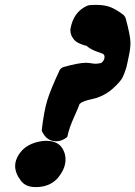

<svg xmlns="http://www.w3.org/2000/svg" viewBox="-20 -758 546 774"><path d="M240.2 -198.2Q223.6 -188.5 207 -188.5Q168.9 -188.5 150.4 -226.6Q148.4 -230.5 148.4 -234.4Q157.2 -309.6 170.4 -353Q183.6 -396.5 219.7 -473.6Q223.6 -482.4 234.4 -487.3Q296.9 -504.9 326.2 -504.9Q335.9 -504.9 347.7 -502.9Q359.4 -501 365.2 -501Q373 -501 387.7 -503.9Q402.3 -514.6 401.4 -530.3Q400.4 -539.1 392.6 -542Q384.8 -544.9 365.7 -551.8Q346.7 -558.6 327.1 -574.2Q324.2 -574.2 320.3 -575.2Q316.4 -576.2 305.2 -580.6Q293.9 -585 285.6 -591.3Q277.3 -597.7 270.5 -609.9Q263.7 -622.1 263.7 -636.7V-639.6Q275.4 -710.9 333 -735.4Q338.9 -737.3 340.8 -737.3Q350.6 -738.3 368.2 -738.3Q402.3 -738.3 425.8 -729Q449.2 -719.7 477.5 -698.2Q483.4 -692.4 486.3 -685.5Q505.9 -613.3 505.9 -585.9Q505.9 -562.5 500 -535.2Q499 -531.2 495.1 -511.7Q491.2 -492.2 489.3 -485.8Q487.3 -479.5 481.4 -462.9Q475.6 -446.3 468.8 -437Q461.9 -427.7 449.2 -414.6Q436.5 -401.4 420.9 -389.6Q388.7 -366.2 350.6 -358.4Q312.5 -350.6 300.8 -338.9Q296.9 -326.2 277.8 -284.2Q258.8 -242.2 252 -209Q251 -204.1 240.2 -198.2ZM130.9 -3.9H122.1Q83 -3.9 63.5 -30.3Q41 -60.5 41 -88.9Q41 -111.3 55.7 -134.8Q85 -180.7 151.4 -189.5Q156.2 -190.4 166 -190.4Q220.7 -190.4 237.3 -148.4Q244.1 -133.8 244.1 -114.3Q244.1 -76.2 210 -37.1Q179.7 -5.9 130.9 -3.9Z"/></svg>

Font: Essays1743
Style: BoldItalic
Weight: 700
Italic angle: -10°
Designer: Based on the typeface in a 1743 English translation of the essays of Montaigne.  PostScript/TrueType font designed by Jo
Version: Version 002.100